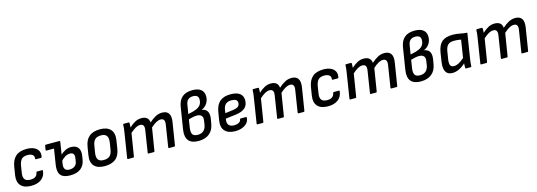

<svg xmlns="http://www.w3.org/2000/svg" viewBox="12 -1679 7483 2675"><g transform="rotate(-15 3753.5 -341.5)"><path d="M239 12Q136 12 89 -41Q42 -94 57 -189L76 -307Q92 -404 147 -453Q202 -502 306 -502Q367 -502 410 -482.5Q453 -463 472 -427Q491 -391 480 -340Q477 -329 468 -329H395Q384 -329 386 -340Q392 -378 366.5 -397Q341 -416 296 -416Q237 -416 209.5 -387Q182 -358 171 -296L155 -195Q145 -133 168.5 -103.5Q192 -74 249 -74Q299 -74 324 -94.5Q349 -115 354 -149Q355 -160 366 -160H439Q450 -160 448 -149Q441 -73 386 -30.5Q331 12 239 12Z M568 -408Q556 -408 558 -419L568 -479Q570 -490 581 -490H721L709 -408ZM806 12Q738 12 698 -8.5Q658 -29 644.5 -71.5Q631 -114 641 -182L688 -479Q690 -490 699 -490H776Q786 -490 786 -479L736 -163Q730 -119 748 -94Q766 -69 811 -69Q857 -69 887 -91.5Q917 -114 923 -158L930 -204Q936 -242 921.5 -262.5Q907 -283 872 -283Q834 -283 799 -261.5Q764 -240 731 -200L744 -287Q781 -324 822.5 -345.5Q864 -367 911 -367Q977 -367 1009.5 -326Q1042 -285 1030 -209L1022 -159Q1009 -74 953 -31Q897 12 806 12Z M1297 12Q1194 12 1146.5 -41.5Q1099 -95 1116 -196L1135 -312Q1151 -409 1207.5 -455.5Q1264 -502 1364 -502Q1464 -502 1513 -450Q1562 -398 1547 -296L1529 -182Q1514 -81 1457 -34.5Q1400 12 1297 12ZM1306 -74Q1364 -74 1394 -101.5Q1424 -129 1434 -192L1449 -287Q1459 -354 1435.5 -385Q1412 -416 1356 -416Q1298 -416 1269 -388.5Q1240 -361 1230 -299L1214 -202Q1204 -139 1225.5 -106.5Q1247 -74 1306 -74Z M1635 0Q1624 0 1626 -11L1682 -366Q1687 -394 1690.5 -424.5Q1694 -455 1694 -479Q1694 -490 1705 -490H1775Q1785 -490 1785 -480Q1785 -465 1785 -449.5Q1785 -434 1783 -416Q1830 -459 1871.5 -480.5Q1913 -502 1961 -502Q2011 -502 2039 -479.5Q2067 -457 2071 -411Q2121 -456 2165.5 -479Q2210 -502 2259 -502Q2325 -502 2353 -460.5Q2381 -419 2367 -335L2315 -11Q2313 0 2303 0H2227Q2216 0 2218 -12L2267 -324Q2275 -369 2262.5 -392Q2250 -415 2215 -415Q2185 -415 2150.5 -396.5Q2116 -378 2072 -338L2019 -11Q2018 -6 2015.5 -3Q2013 0 2007 0H1931Q1920 0 1922 -11L1971 -324Q1979 -369 1966.5 -392Q1954 -415 1919 -415Q1887 -415 1854.5 -397Q1822 -379 1776 -339L1723 -11Q1721 0 1712 0Z M2652 12Q2552 12 2509 -40.5Q2466 -93 2482 -197L2532 -511Q2547 -604 2600 -649.5Q2653 -695 2748 -695Q2828 -695 2870.5 -661Q2913 -627 2913 -563Q2913 -507 2884.5 -463Q2856 -419 2806 -398V-397Q2863 -385 2884 -347.5Q2905 -310 2894 -240L2883 -178Q2869 -86 2809.5 -37Q2750 12 2652 12ZM2663 -74Q2715 -74 2747 -102.5Q2779 -131 2788 -185L2797 -246Q2804 -290 2783 -313.5Q2762 -337 2718 -337Q2700 -337 2681 -334.5Q2662 -332 2641 -326.5Q2620 -321 2597 -314L2578 -193Q2570 -130 2589.5 -102Q2609 -74 2663 -74ZM2609 -388 2623 -391Q2693 -404 2734.5 -423.5Q2776 -443 2794.5 -472.5Q2813 -502 2813 -545Q2813 -578 2793 -594.5Q2773 -611 2735 -611Q2689 -611 2663 -587.5Q2637 -564 2630 -517Z M3181 12Q3081 12 3033 -40Q2985 -92 3000 -187L3020 -309Q3037 -408 3092 -455Q3147 -502 3246 -502Q3334 -502 3379 -468Q3424 -434 3424 -370Q3424 -296 3377 -257.5Q3330 -219 3244 -209L3097 -191L3094 -171Q3088 -121 3112.5 -96Q3137 -71 3188 -71Q3228 -71 3255 -86.5Q3282 -102 3285 -128Q3287 -140 3297 -140H3373Q3383 -140 3383 -129Q3382 -88 3356 -56Q3330 -24 3284.5 -6Q3239 12 3181 12ZM3110 -266 3231 -282Q3281 -290 3302 -308Q3323 -326 3323 -362Q3323 -389 3301 -403.5Q3279 -418 3238 -418Q3183 -418 3154 -391.5Q3125 -365 3117 -312Z M3502 0Q3491 0 3493 -11L3549 -366Q3554 -394 3557.5 -424.5Q3561 -455 3561 -479Q3561 -490 3572 -490H3642Q3652 -490 3652 -480Q3652 -465 3652 -449.5Q3652 -434 3650 -416Q3697 -459 3738.5 -480.5Q3780 -502 3828 -502Q3878 -502 3906 -479.5Q3934 -457 3938 -411Q3988 -456 4032.5 -479Q4077 -502 4126 -502Q4192 -502 4220 -460.5Q4248 -419 4234 -335L4182 -11Q4180 0 4170 0H4094Q4083 0 4085 -12L4134 -324Q4142 -369 4129.5 -392Q4117 -415 4082 -415Q4052 -415 4017.5 -396.5Q3983 -378 3939 -338L3886 -11Q3885 -6 3882.5 -3Q3880 0 3874 0H3798Q3787 0 3789 -11L3838 -324Q3846 -369 3833.5 -392Q3821 -415 3786 -415Q3754 -415 3721.5 -397Q3689 -379 3643 -339L3590 -11Q3588 0 3579 0Z M4519 12Q4416 12 4369 -41Q4322 -94 4337 -189L4356 -307Q4372 -404 4427 -453Q4482 -502 4586 -502Q4647 -502 4690 -482.5Q4733 -463 4752 -427Q4771 -391 4760 -340Q4757 -329 4748 -329H4675Q4664 -329 4666 -340Q4672 -378 4646.5 -397Q4621 -416 4576 -416Q4517 -416 4489.5 -387Q4462 -358 4451 -296L4435 -195Q4425 -133 4448.5 -103.5Q4472 -74 4529 -74Q4579 -74 4604 -94.5Q4629 -115 4634 -149Q4635 -160 4646 -160H4719Q4730 -160 4728 -149Q4721 -73 4666 -30.5Q4611 12 4519 12Z M4841 0Q4830 0 4832 -11L4888 -366Q4893 -394 4896.5 -424.5Q4900 -455 4900 -479Q4900 -490 4911 -490H4981Q4991 -490 4991 -480Q4991 -465 4991 -449.5Q4991 -434 4989 -416Q5036 -459 5077.5 -480.5Q5119 -502 5167 -502Q5217 -502 5245 -479.5Q5273 -457 5277 -411Q5327 -456 5371.5 -479Q5416 -502 5465 -502Q5531 -502 5559 -460.5Q5587 -419 5573 -335L5521 -11Q5519 0 5509 0H5433Q5422 0 5424 -12L5473 -324Q5481 -369 5468.5 -392Q5456 -415 5421 -415Q5391 -415 5356.5 -396.5Q5322 -378 5278 -338L5225 -11Q5224 -6 5221.5 -3Q5219 0 5213 0H5137Q5126 0 5128 -11L5177 -324Q5185 -369 5172.5 -392Q5160 -415 5125 -415Q5093 -415 5060.5 -397Q5028 -379 4982 -339L4929 -11Q4927 0 4918 0Z M5858 12Q5758 12 5715 -40.5Q5672 -93 5688 -197L5738 -511Q5753 -604 5806 -649.5Q5859 -695 5954 -695Q6034 -695 6076.5 -661Q6119 -627 6119 -563Q6119 -507 6090.5 -463Q6062 -419 6012 -398V-397Q6069 -385 6090 -347.5Q6111 -310 6100 -240L6089 -178Q6075 -86 6015.5 -37Q5956 12 5858 12ZM5869 -74Q5921 -74 5953 -102.5Q5985 -131 5994 -185L6003 -246Q6010 -290 5989 -313.5Q5968 -337 5924 -337Q5906 -337 5887 -334.5Q5868 -332 5847 -326.5Q5826 -321 5803 -314L5784 -193Q5776 -130 5795.5 -102Q5815 -74 5869 -74ZM5815 -388 5829 -391Q5899 -404 5940.5 -423.5Q5982 -443 6000.5 -472.5Q6019 -502 6019 -545Q6019 -578 5999 -594.5Q5979 -611 5941 -611Q5895 -611 5869 -587.5Q5843 -564 5836 -517Z M6317 12Q6265 12 6238 -12Q6211 -36 6203.5 -79.5Q6196 -123 6205 -179L6225 -308Q6242 -412 6295 -457Q6348 -502 6451 -502Q6506 -502 6552.5 -491.5Q6599 -481 6657 -477L6601 -123Q6596 -95 6593 -66.5Q6590 -38 6589 -11Q6589 0 6577 0H6511Q6501 0 6501 -11Q6501 -26 6501.5 -42.5Q6502 -59 6503 -76Q6458 -33 6409.5 -10.5Q6361 12 6317 12ZM6360 -75Q6392 -75 6426.5 -93Q6461 -111 6508 -152L6548 -406Q6526 -411 6498.5 -413.5Q6471 -416 6449 -416Q6388 -416 6359.5 -388Q6331 -360 6321 -300L6302 -182Q6295 -133 6306.5 -104Q6318 -75 6360 -75Z M6729 0Q6718 0 6720 -11L6776 -366Q6781 -394 6784.5 -424.5Q6788 -455 6788 -479Q6788 -490 6799 -490H6869Q6879 -490 6879 -480Q6879 -465 6879 -449.5Q6879 -434 6877 -416Q6924 -459 6965.5 -480.5Q7007 -502 7055 -502Q7105 -502 7133 -479.5Q7161 -457 7165 -411Q7215 -456 7259.5 -479Q7304 -502 7353 -502Q7419 -502 7447 -460.5Q7475 -419 7461 -335L7409 -11Q7407 0 7397 0H7321Q7310 0 7312 -12L7361 -324Q7369 -369 7356.5 -392Q7344 -415 7309 -415Q7279 -415 7244.5 -396.5Q7210 -378 7166 -338L7113 -11Q7112 -6 7109.5 -3Q7107 0 7101 0H7025Q7014 0 7016 -11L7065 -324Q7073 -369 7060.5 -392Q7048 -415 7013 -415Q6981 -415 6948.5 -397Q6916 -379 6870 -339L6817 -11Q6815 0 6806 0Z"/></g></svg>

Font: Sofia Sans SemiBold
Style: Italic
Weight: 600
Italic angle: -9°
Designer: Botio Nikoltchev, Ani Petrova
Foundry: lettersoup
Version: Version 4.100-B